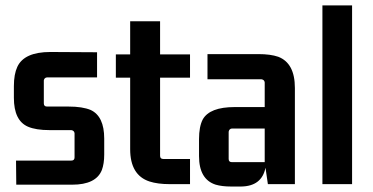

<svg xmlns="http://www.w3.org/2000/svg" viewBox="-20 -679 1377 708"><path d="M246.1 2Q334 2 355.5 -51.8Q364.3 -75.2 364.3 -109.4V-168Q364.3 -250 314.5 -273.4Q284.2 -286.1 232.4 -286.1H153.3Q141.6 -286.1 141.6 -297.9V-382.8Q143.6 -392.6 153.3 -393.6H337.9V-486.3L166 -487.3Q69.3 -487.3 43.9 -432.6Q31.2 -405.3 31.2 -361.3V-318.4Q31.2 -234.4 83 -211.9Q112.3 -199.2 163.1 -199.2H243.2Q253.9 -197.3 254.9 -187.5V-98.6Q254.9 -86.9 243.2 -86.9H39.1L40 2Z M680.7 -478.5H570.3V-600.6H460V-478.5H407.2V-392.6H460V-128.9Q460 -33.2 531.2 -9.8Q561.5 0 605.5 0H680.7V-92.8H582Q570.3 -92.8 570.3 -104.5V-392.6H680.7Z M956.1 -81.1H835Q823.2 -81.1 823.2 -92.8V-193.4Q825.2 -204.1 835 -205.1H956.1ZM869.1 8.8Q945.3 7.8 959 -60.5L967.8 0H1067.4V-354.5Q1067.4 -446.3 1005.9 -469.7Q977.5 -479.5 932.6 -479.5H745.1V-386.7H944.3Q955.1 -384.8 956.1 -375V-284.2H845.7Q752.9 -284.2 727.5 -238.3Q713.9 -211.9 713.9 -166V-103.5Q713.9 -17.6 775.4 2Q798.8 8.8 832 8.8Z M1278.3 0V-659.2H1168.9V0Z"/></svg>

Font: Gemunu Libre
Style: Bold
Weight: 700
Designer: Pushpananda Ekanayake, Sol Matas, Kosala Senevirathne
Foundry: Mooniak
Version: Version 1.001